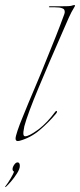

<svg xmlns="http://www.w3.org/2000/svg" viewBox="-62 -552 318 765"><path d="M9 10Q0 10 0 0Q0 -8 8 -32Q16 -56 29 -87Q49 -137 75.5 -199Q102 -261 125 -319Q143 -363 160.5 -407Q178 -451 194 -495Q196 -501 196 -504Q196 -515 188.5 -518Q181 -521 175 -522Q165 -523 156 -523Q147 -523 136 -523Q132 -523 133 -525Q134 -527 137 -527H180Q197 -527 210 -527.5Q223 -528 229 -531Q241 -534 235 -525Q222 -504 212.5 -482.5Q203 -461 193 -438L136 -307Q113 -253 92 -203Q71 -153 56 -112.5Q41 -72 35 -49Q34 -42 32.5 -34.5Q31 -27 31 -21Q31 -9 38 -9Q46 -9 57.5 -15Q69 -21 79 -28Q89 -35 92 -37Q110 -51 126 -68Q142 -85 156 -104Q160 -110 163 -110Q165 -110 165 -107Q165 -103 161 -99Q133 -65 96.5 -34Q60 -3 16 9Q13 10 9 10ZM-39 193Q-40 194 -41 193Q-42 192 -41 191Q-30 177 -19 158Q-8 139 -6 132Q-12 129 -12 122Q-12 114 -5.5 104.5Q1 95 8 95Q17 95 17 109Q17 121 6 138.5Q-5 156 -18 171Q-31 186 -39 193Z"/></svg>

Font: Explora
Style: Regular
Weight: 400
Designer: Robert E. Leuschke
Foundry: Robert E. Leuschke
Version: Version 1.010